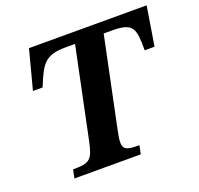

<svg xmlns="http://www.w3.org/2000/svg" viewBox="-116 -785 949 914"><g transform="rotate(-20 358.0 -328.5)"><path d="M447 0 456 -43C373 -43 364 -54 383 -145L478 -601H521C630 -601 634 -567 634 -459H684L716 -657H120L68 -459H117C161 -567 180 -601 288 -601H333L238 -145C219 -54 205 -43 120 -43L111 0Z"/></g></svg>

Font: STIX Two Text
Style: Bold Italic
Weight: 700
Italic angle: -12°
Designer: Ross Mills, John Hudson & Paul Hanslow, Tiro Typeworks Ltd; with prior portions MicroPress Inc. and Coen Hoffman, Elsevi
Foundry: Tiro Typeworks Ltd
Version: Version 2.13 b171